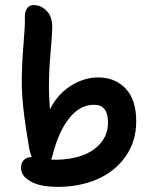

<svg xmlns="http://www.w3.org/2000/svg" viewBox="-20 -750 608 757"><path d="M207 -13.2Q170.4 -13.2 139.4 -20Q108.4 -26.9 85.7 -44.7Q63 -62.5 63 -88.9Q63 -109.4 75.2 -120.1Q87.4 -130.9 105 -130.9Q97.7 -149.4 95.2 -165Q65.9 -331.5 65.9 -423.8Q65.9 -496.1 72.5 -573.2Q79.1 -650.4 78.1 -682.1Q77.1 -702.6 86.2 -716.3Q95.2 -730 112.8 -730Q142.6 -730 164.3 -706.8Q186 -683.6 186 -644Q186 -618.2 179.4 -543.9Q172.9 -469.7 172.9 -400.9Q172.9 -376.5 176.8 -318.8Q207 -378.9 259.5 -411.9Q312 -444.8 366.2 -444.8Q433.6 -444.8 475.3 -400.9Q517.1 -356.9 517.1 -272Q517.1 -191.9 474.6 -132.3Q432.1 -72.8 362.5 -43Q293 -13.2 207 -13.2ZM186 -132.8Q185.1 -128.9 181.2 -121.1Q184.1 -121.1 189.2 -120.6Q194.3 -120.1 196.8 -120.1Q255.9 -120.1 302.5 -136.5Q349.1 -152.8 377.4 -186.5Q405.8 -220.2 405.8 -267.1Q405.8 -336.9 351.1 -336.9Q293.9 -336.9 251.5 -282.2Q209 -227.5 186 -132.8Z"/></svg>

Font: Shantell Sans Irregular Bouncy
Style: Regular
Weight: 500
Designer: Stephen Nixon, Anya Danilova, Shantell Martin
Foundry: Arrow Type
Version: Version 1.006;[9816181b4]